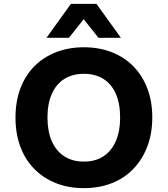

<svg xmlns="http://www.w3.org/2000/svg" viewBox="-20 -960 865 991"><path d="M413 11Q333 11 268 -15Q203 -41 156.5 -88.5Q110 -136 85 -203Q60 -270 60 -353Q60 -436 85 -503Q110 -570 157 -617.5Q204 -665 269 -690.5Q334 -716 413 -716Q492 -716 557 -690.5Q622 -665 668.5 -617.5Q715 -570 740.5 -503.5Q766 -437 766 -354Q766 -271 740.5 -204Q715 -137 668.5 -88.5Q622 -40 557 -14.5Q492 11 413 11ZM413 -126Q472 -126 513.5 -153Q555 -180 577.5 -231Q600 -282 600 -353Q600 -425 578 -475.5Q556 -526 514 -552.5Q472 -579 413 -579Q354 -579 312 -552.5Q270 -526 247.5 -475.5Q225 -425 225 -353Q225 -282 247.5 -231Q270 -180 312 -153Q354 -126 413 -126ZM220 -765 346 -940H478L604 -765H488L412 -861L336 -765Z"/></svg>

Font: Nunito Sans 9pt ExtraBold
Style: Regular
Weight: 800
Version: Version 3.101;gftools[0.9.27]